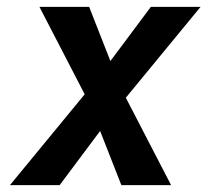

<svg xmlns="http://www.w3.org/2000/svg" viewBox="-20 -540 640 560"><path d="M9 0 227 -265 95 -520H240L302 -362L420 -520H565L347 -255L479 0H334L272 -158L154 0Z"/></svg>

Font: Iosevka Extended Oblique
Style: Bold
Weight: 700
Width: 7
Italic angle: -9°
Monospace: yes
Designer: Belleve Invis
Foundry: Belleve Invis
Version: Version 32.5.0; ttfautohint (v1.8.4)